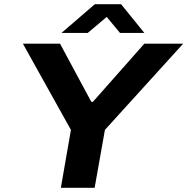

<svg xmlns="http://www.w3.org/2000/svg" viewBox="-20 -895 893 915"><path d="M270 0 318 -276 89 -687H266L415 -410H423L668 -687H853L480 -276L431 0ZM273 -738 432 -875H557L668 -738H552L463 -845H525L398 -738Z"/></svg>

Font: Archivo SemiExpanded
Style: Bold Italic
Weight: 700
Width: 6
Italic angle: -10°
Designer: Hector Gatti
Foundry: Omnibus-Type
Version: Version 2.001